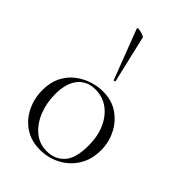

<svg xmlns="http://www.w3.org/2000/svg" viewBox="-221 -819 920 920"><g transform="rotate(45 238.5 -359.0)"><path d="M230 13Q171 13 127.5 -16Q84 -45 60.5 -93.5Q37 -142 37 -198Q37 -250 56 -288Q75 -326 106.5 -350.5Q138 -375 175 -387Q212 -399 248 -399Q308 -399 351 -369Q394 -339 417 -292Q440 -245 440 -193Q440 -129 411 -83Q382 -37 334.5 -12Q287 13 230 13ZM258 -5Q314 -5 348 -42.5Q382 -80 382 -167Q382 -228 361 -276Q340 -324 302.5 -352Q265 -380 215 -380Q158 -380 126 -340.5Q94 -301 94 -227Q94 -168 114.5 -117Q135 -66 172 -35.5Q209 -5 258 -5ZM148 -727Q147 -731 154 -731Q161 -731 171.5 -728.5Q182 -726 190.5 -722.5Q199 -719 199 -716L255 -476Q257 -474 251.5 -472.5Q246 -471 245 -474Z"/></g></svg>

Font: Cormorant Infant Light
Style: Regular
Weight: 300
Designer: Christian Thalmann (Catharsis Fonts)
Foundry: Catharsis Fonts
Version: Version 4.001